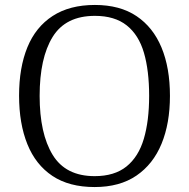

<svg xmlns="http://www.w3.org/2000/svg" viewBox="-20 -745 763 775"><path d="M362 10Q259 10 191.5 -35Q124 -80 90.5 -163Q57 -246 57 -359Q57 -472 90.5 -554Q124 -636 192.5 -680.5Q261 -725 363 -725Q464 -725 531 -680Q598 -635 632 -553Q666 -471 666 -358Q666 -247 632 -164.5Q598 -82 530.5 -36Q463 10 362 10ZM362 -34Q442 -34 490.5 -73Q539 -112 560.5 -184.5Q582 -257 582 -358Q582 -460 561 -532Q540 -604 491.5 -642.5Q443 -681 363 -681Q245 -681 192.5 -596Q140 -511 140 -358Q140 -206 192.5 -120Q245 -34 362 -34Z"/></svg>

Font: Noto Serif Tibetan Light
Style: Regular
Weight: 300
Version: Version 2.103